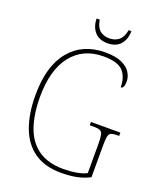

<svg xmlns="http://www.w3.org/2000/svg" viewBox="-162 -989 914 1098"><g transform="rotate(20 295.5 -439.5)"><path d="M342 10Q244 10 180 -34.5Q116 -79 85 -162Q54 -245 54 -358Q54 -536 132.5 -630Q211 -724 347 -724Q410 -724 447.5 -707Q485 -690 501.5 -663.5Q518 -637 518 -609Q518 -566 497 -566Q497 -628 465 -663.5Q433 -699 345 -699Q222 -699 152 -610.5Q82 -522 82 -358Q82 -252 109 -175Q136 -98 195 -56.5Q254 -15 348 -15Q389 -15 426.5 -21.5Q464 -28 488 -41V-218Q488 -255 484 -273Q480 -291 467.5 -296.5Q455 -302 430 -302H405V-322H584V-302H571Q547 -302 535 -296.5Q523 -291 519.5 -273Q516 -255 516 -218V-26Q479 -7 438 1.5Q397 10 342 10ZM339 -777Q289 -777 261.5 -807.5Q234 -838 233 -889H252Q259 -845 281.5 -826Q304 -807 339 -807Q373 -807 396.5 -825.5Q420 -844 428 -889H445Q444 -838 417 -807.5Q390 -777 339 -777Z"/></g></svg>

Font: Noto Serif Lao SemiCondensed Thin
Style: Regular
Weight: 100
Width: 4
Designer: Monotype Design Team
Foundry: Monotype Imaging Inc.
Version: Version 2.003; ttfautohint (v1.8.4.7-5d5b)